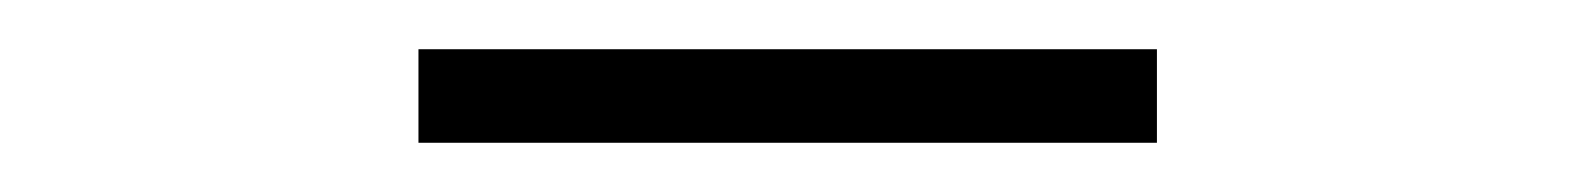

<svg xmlns="http://www.w3.org/2000/svg" viewBox="-20 -719 640 78"><path d="M450 -661H150V-699H450Z"/></svg>

Font: Iosevka Curly Slab XLtEx
Style: Regular
Weight: 200
Width: 7
Monospace: yes
Designer: Belleve Invis
Foundry: Belleve Invis
Version: Version 11.1.0; ttfautohint (v1.8.3)